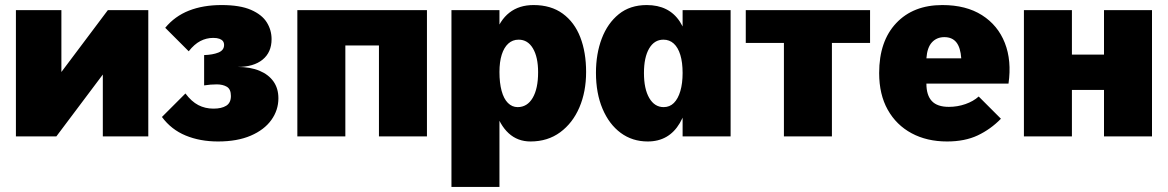

<svg xmlns="http://www.w3.org/2000/svg" viewBox="-20 -540 4623 760"><path d="M43 -500H223V-255L407 -500H567V0H387V-245L203 0H43Z M843 20Q772 20 715 -3.5Q658 -27 621 -77L714 -170Q738 -138 765 -124Q792 -110 825 -110Q857 -110 875.5 -121.5Q894 -133 894 -160Q894 -187 878 -196.5Q862 -206 838 -206Q814 -206 788 -202V-322Q822 -323 844.5 -332Q867 -341 867 -362Q867 -371 862.5 -377Q858 -383 848.5 -386.5Q839 -390 824 -390Q797 -390 773 -377.5Q749 -365 727 -337L634 -430Q672 -476 728 -498Q784 -520 857 -520Q930 -520 973.5 -501Q1017 -482 1036 -451.5Q1055 -421 1055 -385Q1055 -333 1019.5 -304Q984 -275 920 -275Q971 -275 1007 -260Q1043 -245 1062.5 -217.5Q1082 -190 1082 -151Q1082 -104 1054 -65Q1026 -26 972.5 -3Q919 20 843 20Z M1157 -500H1670V0H1480V-360H1347V0H1157Z M1767 -500H1957V200H1767ZM2080 20Q2029 20 1993.5 -12.5Q1958 -45 1939 -107Q1920 -169 1920 -255Q1920 -342 1939 -401Q1958 -460 1996.5 -490Q2035 -520 2092 -520Q2161 -520 2207.5 -486Q2254 -452 2277 -392.5Q2300 -333 2300 -255Q2300 -177 2273.5 -115Q2247 -53 2197.5 -16.5Q2148 20 2080 20ZM2029 -116Q2067 -116 2088.5 -152.5Q2110 -189 2110 -254Q2110 -314 2089.5 -348.5Q2069 -383 2033 -383Q2009 -383 1992 -367.5Q1975 -352 1966 -323.5Q1957 -295 1957 -255Q1957 -212 1965.5 -180.5Q1974 -149 1990.5 -132.5Q2007 -116 2029 -116Z M2544 20Q2483 20 2437 -14Q2391 -48 2365 -109.5Q2339 -171 2339 -252Q2339 -327 2362 -387.5Q2385 -448 2429.5 -484Q2474 -520 2540 -520Q2628 -520 2671 -454.5Q2714 -389 2714 -258Q2714 -126 2671 -53Q2628 20 2544 20ZM2607 -116Q2631 -116 2647.5 -132.5Q2664 -149 2673 -179.5Q2682 -210 2682 -251Q2682 -293 2673 -322.5Q2664 -352 2647 -367.5Q2630 -383 2606 -383Q2570 -383 2549.5 -348Q2529 -313 2529 -251Q2529 -188 2550 -152Q2571 -116 2607 -116ZM2682 0V-500H2872V0Z M3083 -370H2932V-500H3424V-370H3273V0H3083Z M3729 20Q3649 20 3588.5 -12.5Q3528 -45 3494 -105.5Q3460 -166 3460 -251Q3460 -377 3527.5 -448.5Q3595 -520 3710 -520Q3804 -520 3867 -480Q3930 -440 3957.5 -370Q3985 -300 3972 -209H3647Q3647 -163 3668.5 -140Q3690 -117 3736 -117Q3770 -117 3801.5 -128Q3833 -139 3854 -158L3942 -70Q3901 -28 3850 -4Q3799 20 3729 20ZM3647 -309H3785Q3782 -352 3765.5 -372.5Q3749 -393 3718 -393Q3688 -393 3669 -372.5Q3650 -352 3647 -309Z M4033 -500H4223V-324H4350V-500H4540V0H4350V-184H4223V0H4033Z"/></svg>

Font: Moderustic ExtraBold
Style: Regular
Weight: 800
Designer: Tural Alisoy
Foundry: TAFT Foundry
Version: Version 2.120